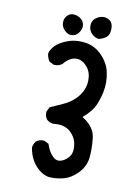

<svg xmlns="http://www.w3.org/2000/svg" viewBox="-90 -865 680 933"><g transform="rotate(10 250.0 -399.0)"><path d="M125 -151.4Q133.3 -158.2 141.6 -160.6Q149.9 -163.1 155.5 -163.1Q161.1 -163.1 165.5 -162.6L188 -151.4L188.5 -148.9Q200.7 -112.8 220.7 -93.3Q233.9 -79.6 249 -79.6Q261.7 -79.6 276.4 -87.9Q287.6 -94.7 297.9 -106Q313 -122.1 313 -150.4Q313 -200.7 275.9 -232.4Q251.5 -252.9 215.3 -252.9Q205.1 -252.9 193.4 -251.5Q175.3 -253.4 162.1 -264.6Q150.4 -278.3 150.4 -297.9Q150.4 -300.8 150.9 -305.2L162.1 -327.1Q195.3 -341.8 225.1 -355.5Q258.8 -370.6 283.2 -395Q303.7 -415.5 314.9 -441.4Q324.7 -463.9 324.7 -489.7Q324.7 -497.6 323.7 -505.4Q320.3 -539.6 294.4 -563.5Q274.4 -582.5 251.5 -582.5Q217.3 -582.5 187.5 -545.9Q171.9 -534.2 152.3 -534.2Q149.4 -534.2 145 -534.7L123 -545.9Q111.8 -563.5 109.9 -583Q112.3 -601.1 131.8 -622.1Q151.4 -643.1 191.4 -658.2Q219.2 -668.5 250 -668.5Q264.6 -668.5 279.8 -666.5Q327.6 -659.2 362.1 -623.3Q396.5 -587.4 405.8 -544.9Q411.6 -518.1 411.6 -492.7Q411.6 -442.4 388.2 -384.8Q372.6 -345.7 327.6 -308.6Q388.2 -272 394.5 -217.8Q397.9 -187 397.9 -162.8Q397.9 -138.7 396 -120.1Q390.6 -74.7 356.9 -40.5Q326.7 -10.3 293 -0.5Q264.2 7.8 231.4 7.8Q221.7 7.8 217.8 7.3Q180.7 1 150.4 -33.4Q120.1 -67.9 111.8 -120.1Q113.8 -138.2 125 -151.4ZM171.4 -782.2Q182.1 -792 197.3 -792Q205.6 -792 213.9 -789.6Q240.2 -781.7 248.5 -762.2Q252.9 -752.9 252.9 -743.2Q252.9 -728.5 242.7 -712.9Q236.3 -702.6 226.6 -697Q216.8 -691.4 202.6 -691.4Q195.8 -691.4 193.8 -692.4Q180.7 -696.3 168 -710.4Q154.8 -724.6 154.8 -746.3Q154.8 -768.1 171.4 -782.2ZM288.6 -752Q288.6 -779.8 312 -794.4Q327.6 -804.7 344.7 -804.7Q358.4 -804.7 369.6 -798.8Q383.8 -791.5 388.7 -776.4Q391.6 -766.6 391.6 -755.6Q391.6 -744.6 388.7 -732.4Q386.2 -722.7 379.2 -715.6Q372.1 -708.5 362.5 -703.9Q353 -699.2 339.4 -695.8Q319.8 -698.2 304.2 -713.9Q288.6 -729.5 288.6 -752Z"/></g></svg>

Font: Bakudai
Style: Medium
Weight: 500
Version: Version 1.48